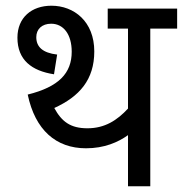

<svg xmlns="http://www.w3.org/2000/svg" viewBox="-20 -652 640 672"><path d="M506 -552H600V-622H357V-552H428V-272C390 -231 347 -203 286 -203C227 -203 196 -226 170 -274C258 -314 310 -373 310 -472C310 -577 239 -632 160 -632C91 -632 41 -591 41 -520C41 -442 91 -404 169 -392L180 -461C129 -467 107 -488 107 -522C107 -550 127 -569 159 -569C202 -569 231 -532 231 -471C231 -396 186 -348 77 -321C103 -197 176 -133 281 -133C345 -133 393 -154 428 -179V0H506Z"/></svg>

Font: Noto Sans Devanagari UI SemiCondensed
Style: Regular
Weight: 400
Width: 4
Designer: Jelle Bosma - Monotype Design Team
Foundry: Monotype Imaging Inc.
Version: Version 2.003